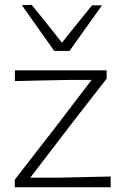

<svg xmlns="http://www.w3.org/2000/svg" viewBox="-20 -792 526 812"><path d="M42.5 0V-32Q87.5 -90.5 130.8 -146Q174 -201.5 212 -250.5L367.5 -454H276.5Q247.5 -453.5 207.8 -452.8Q168 -452 124.8 -451Q81.5 -450 43 -449V-494.5H431V-459.5Q410 -432.5 382.8 -397.5Q355.5 -362.5 326.5 -325.2Q297.5 -288 271 -253.5L108 -40.5H220.5Q249.5 -41 289 -42Q328.5 -43 370.2 -43.8Q412 -44.5 448 -45.5V0ZM209.5 -576.5Q175.5 -624 141.2 -672.8Q107 -721.5 72.5 -770L114 -771.5Q147 -731 179 -691.2Q211 -651.5 242 -611.5Q273 -650.5 304.8 -690Q336.5 -729.5 369.5 -769.5H411.5Q376.5 -720.5 342.2 -672.5Q308 -624.5 274 -576.5Z"/></svg>

Font: Commissioner Loud ExtraLight
Style: Regular
Weight: 200
Designer: Kostas Bartsokas
Foundry: Kostas Bartsokas
Version: Version 1.000; ttfautohint (v1.8.3)